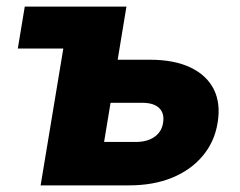

<svg xmlns="http://www.w3.org/2000/svg" viewBox="-20 -559 723 579"><path d="M33.7 -412.6 54.7 -539.1H248L227.1 -412.6ZM269 -378.9H431.6Q505.4 -378.9 554.4 -355.5Q603.5 -332 624.8 -289.6Q646 -247.1 636.2 -188.5Q627 -131.3 591.3 -88.9Q555.7 -46.4 499.3 -23.2Q442.9 0 369.1 0H102.5L191.9 -539.1H361.3L293.9 -130.9H389.2Q423.8 -130.9 445.8 -146.2Q467.8 -161.6 471.7 -188.5Q476.6 -216.8 460.2 -232.9Q443.8 -249 409.2 -249H247.1Z"/></svg>

Font: Inter 18pt ExtraBold
Style: Italic
Weight: 800
Italic angle: -9.3988°
Designer: Rasmus Andersson
Foundry: rsms
Version: Version 4.001;git-66647c0bb